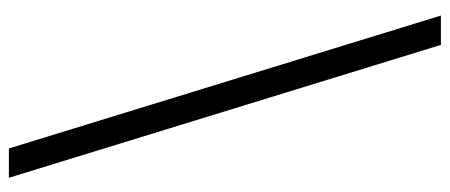

<svg xmlns="http://www.w3.org/2000/svg" viewBox="-310 -523 1012 432"><g transform="rotate(90 196.0 -307.0)"><path d="M15 -793H81L380 179H314Z"/></g></svg>

Font: Noto Sans Tobesmart edit
Style: Regular
Weight: 400
Designer: Ryoko NISHIZUKA  (kana & ideographs); Paul D. Hunt (Latin, Greek & Cyrillic); Wenlong ZHANG  (bopomofo); Sandoll Communi
Foundry: Adobe Systems Incorporated
Version: Version 1.005 Oct 7, 2021